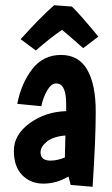

<svg xmlns="http://www.w3.org/2000/svg" viewBox="-20 -692 430 734"><path d="M334 22 250 15 242 -17Q195 10 146 10Q97 10 65 -22.5Q33 -55 33 -116Q33 -177 93.5 -221Q154 -265 233 -267V-294Q233 -373 195 -373Q176 -373 160.5 -346.5Q145 -320 138 -286L46 -295Q61 -373 103 -427.5Q145 -482 213 -482Q281 -482 313.5 -425.5Q346 -369 346 -265Q346 -161 334 22ZM135 -110Q135 -78 173 -78Q199 -78 228 -90L230 -174Q183 -170 159 -150.5Q135 -131 135 -110ZM187 -672 255 -667Q286 -637 356 -552L298 -508Q246 -554 217 -578Q167 -543 117 -499L59 -542Q131 -623 187 -672Z"/></svg>

Font: Boogaloo
Style: Regular
Weight: 400
Designer: John Vargas Beltran
Foundry: John Vargas Beltran
Version: Version 1.002